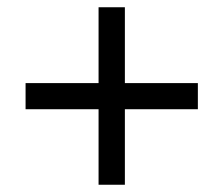

<svg xmlns="http://www.w3.org/2000/svg" viewBox="-20 -615 612 524"><path d="M249 -110.8V-316.9H49.8V-388.2H249V-595.2H320.8V-388.2H520V-316.9H320.8V-110.8Z"/></svg>

Font: Nokora
Style: Regular
Weight: 400
Designer: Danh Hong
Foundry: Danh Hong
Version: Version 9.000